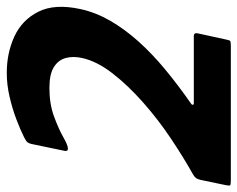

<svg xmlns="http://www.w3.org/2000/svg" viewBox="-104 -630 718 581"><g transform="rotate(-90 255.5 -339.0)"><path d="M1 0Q-12 0 -14 -2Q-16 -4 -14 -14L2 -91Q4 -100 7.5 -105Q11 -110 18 -114Q70 -143 127.5 -181.5Q185 -220 236.5 -265.5Q288 -311 324.5 -358Q361 -405 371 -450Q377 -477 371 -499.5Q365 -522 343.5 -535.5Q322 -549 280 -549Q232 -549 194 -535Q156 -521 131.5 -507Q107 -493 97 -493Q88 -493 90 -503L111 -604Q113 -612 116.5 -616Q120 -620 132 -626Q154 -637 185.5 -649Q217 -661 253.5 -669.5Q290 -678 326 -678Q386 -678 436 -655Q486 -632 511 -582.5Q536 -533 519 -455Q509 -409 484 -365.5Q459 -322 421.5 -280Q384 -238 335.5 -198Q287 -158 231 -119Q229 -117 229.5 -114.5Q230 -112 234 -112H438Q447 -112 446 -102L427 -15Q425 -4 422.5 -2Q420 0 407 0Z"/></g></svg>

Font: Glory ExtraBold
Style: Italic
Weight: 800
Italic angle: -12°
Version: Version 1.011